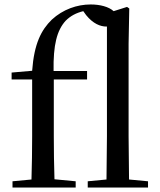

<svg xmlns="http://www.w3.org/2000/svg" viewBox="-20 -840 716 860"><path d="M456 0H643V-28L558 -36L556 -230V-644L559 -802L549 -809L489 -790C467 -810 428 -820 386 -820C325 -820 262 -798 212 -752C165 -706 133 -645 124 -523L32 -515V-484H124V-230C124 -166 123 -101 121 -36L36 -28V0H319V-28L224 -37C222 -101 221 -166 221 -230V-484H370V-522H220C218 -639 235 -704 274 -747C296 -769 321 -782 353 -790L366 -772C397 -734 429 -721 457 -721H459V-230L457 -36L373 -28V0Z"/></svg>

Font: Noto Serif KR Medium
Style: Regular
Weight: 500
Designer: Ryoko NISHIZUKA 西塚涼子 (kana & ideographs); Frank Grießhammer (Latin, Greek & Cyrillic); Wenlong ZHANG 张文龙 (bopomofo); San
Foundry: Adobe
Version: Version 2.001;hotconv 1.1.0;makeotfexe 2.6.0